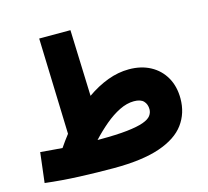

<svg xmlns="http://www.w3.org/2000/svg" viewBox="-109 -887 1113 1027"><g transform="rotate(-15 447.0 -373.5)"><path d="M399 13Q308 13 209.5 9Q111 5 20 -6L40 -172Q75 -169 105 -166.5Q135 -164 161 -162Q184 -196 209 -228L192 -760H365L378 -393Q435 -433 494 -455Q553 -477 612 -477Q680 -477 731 -449.5Q782 -422 810.5 -372Q839 -322 839 -255Q839 -174 794.5 -113.5Q750 -53 653 -20Q556 13 399 13ZM594 -305Q555 -305 513.5 -284.5Q472 -264 431 -229.5Q390 -195 353 -155Q360 -155 367 -155Q459 -155 517.5 -161.5Q576 -168 608 -179.5Q640 -191 652 -207Q664 -223 664 -242Q664 -270 647.5 -287.5Q631 -305 594 -305Z"/></g></svg>

Font: Noto Sans Arabic Blk
Style: Regular
Weight: 900
Designer: Monotype Design Team, Nadine Chahine, Nizar Qandah and Khaled Hosny
Foundry: Monotype Imaging Inc.
Version: Version 2.012; ttfautohint (v1.8.4.7-5d5b)